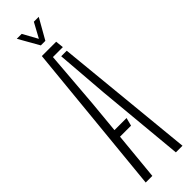

<svg xmlns="http://www.w3.org/2000/svg" viewBox="-318 -945 943 943"><g transform="rotate(-45 153.0 -473.5)"><path d="M25.5 0 104 -800H203.5L208 -758H139L115 -459L99 -290.5H183L172 -248.5H95.5L71.5 0ZM235 0 192 -460 170.5 -732H209L281 0ZM137.5 -840.5 77 -947H111L153.5 -870L195.5 -947H229.5L169 -840.5Z"/></g></svg>

Font: Big Shoulders Stencil Display Light
Style: Regular
Weight: 300
Designer: Patric King
Foundry: XO Type Co
Version: Version 1.000